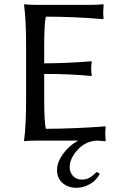

<svg xmlns="http://www.w3.org/2000/svg" viewBox="-20 -668 578 912"><path d="M344.2 224.1Q303.2 224.1 277.1 201.4Q251 178.7 251 139.2Q251 103 278.8 63.7Q306.6 24.4 351.1 0H147Q131.3 0 118.4 0.7Q105.5 1.5 100.6 2L95.2 2.9L94.2 0Q104 -67.9 104 -200.2V-444.8Q104 -573.7 94.2 -645L96.2 -647.9Q112.8 -645 147 -645H410.2Q446.3 -645 470.2 -647.9L472.2 -645Q470.2 -616.7 470.2 -606.9Q470.2 -596.7 472.2 -581.1L470.2 -577.1Q331.5 -588.9 198.2 -588.9Q189.9 -559.6 189.9 -444.8V-367.2Q294.9 -367.2 413.1 -377L416 -374Q413.1 -360.8 413.1 -341.8Q413.1 -323.2 416 -310.1L413.1 -307.1Q314.9 -316.9 189.9 -316.9V-200.2Q189.9 -85 198.2 -56.2Q257.8 -56.2 328.1 -59.1Q398.4 -62 439.5 -64.9L480 -67.9L481.9 -64Q480 -48.3 480 -30.8Q480 -28.3 481.9 0L480 2.9Q462.9 1 438 0Q384.8 3.4 347.9 44.4Q311 85.4 311 126Q311 150.9 326.9 168Q342.8 185.1 369.1 185.1Q389.6 185.1 405.8 175.8Q421.9 166.5 439 148.9L454.1 157.2Q437.5 189.9 406 207Q374.5 224.1 344.2 224.1Z"/></svg>

Font: Linux Biolinum G
Style: Regular
Weight: 400
Designer: Philipp H. Poll
Foundry: Philipp H. Poll
Version: Version 1.1.0 ; ttfautohint (v1.6)